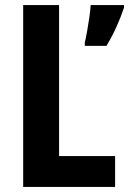

<svg xmlns="http://www.w3.org/2000/svg" viewBox="-20 -734 507 754"><path d="M71 0V-714H212V-121H432V0ZM467 -704Q455 -668 437 -628Q419 -588 398 -554H313V-567Q317 -583 322 -610.5Q327 -638 331 -666.5Q335 -695 336 -714H467Z"/></svg>

Font: Noto Sans Khmer UI Condensed
Style: Bold
Weight: 700
Width: 3
Designer: Danh Hong and the Monotype Design Team
Foundry: Monotype Imaging Inc.
Version: Version 2.002; ttfautohint (v1.8.4.7-5d5b)